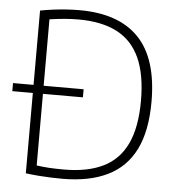

<svg xmlns="http://www.w3.org/2000/svg" viewBox="-53 -797 784 852"><g transform="rotate(5 339.0 -371.0)"><path d="M1 -363V-399H315.5V-363ZM255.5 5Q228.5 5 203.5 4Q178.5 3 151.8 1Q125 -1 92.5 -5V-730Q120.5 -735.5 150.2 -739.2Q180 -743 209.8 -745Q239.5 -747 267.5 -747Q442.5 -747 531.5 -654.2Q620.5 -561.5 620.5 -370Q620.5 -240 579.5 -157.2Q538.5 -74.5 457 -34.8Q375.5 5 255.5 5ZM260 -36.5Q364.5 -36.5 434.2 -70.8Q504 -105 538.8 -178.8Q573.5 -252.5 573.5 -370Q573.5 -486.5 539.8 -560.8Q506 -635 437.8 -670.2Q369.5 -705.5 266.5 -705.5Q236 -705.5 204 -702.8Q172 -700 137.5 -695V-44Q165.5 -40 194.5 -38.2Q223.5 -36.5 260 -36.5Z"/></g></svg>

Font: Encode Sans SC Condensed Thin ExtraLight
Style: Regular
Weight: 250
Version: Version 3.002